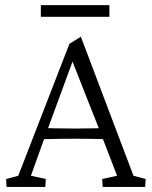

<svg xmlns="http://www.w3.org/2000/svg" viewBox="-20 -735 598 755"><path d="M5.9 0 3.9 -31.2 51.8 -43.9 252.9 -562.5 297.9 -590.8 504.9 -43.9 552.7 -31.2 550.8 0H383.8L381.8 -31.2L440.4 -43.9L380.9 -198.2L370.1 -226.6L258.8 -508.8L279.3 -531.2L167 -225.6L156.2 -196.3L101.6 -43.9L160.2 -31.2L158.2 0ZM133.8 -187.5V-232.4Q152.3 -231.4 188.5 -230.5Q224.6 -229.5 275.4 -229.5Q325.2 -229.5 361.3 -230.5Q397.5 -231.4 415 -232.4V-187.5Q374 -188.5 337.9 -189Q301.8 -189.5 275.4 -189.5Q250 -189.5 214.8 -189Q179.7 -188.5 133.8 -187.5ZM140.6 -714.8H410.2V-668.9H140.6Z"/></svg>

Font: Crimson Pro ExtraLight
Style: Regular
Weight: 250
Designer: Jacques Le Bailly
Foundry: Baron von Fonthausen
Version: Version 1.003